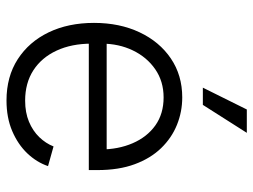

<svg xmlns="http://www.w3.org/2000/svg" viewBox="-118 -680 809 614"><g transform="rotate(90 287.0 -372.5)"><path d="M300.8 11.7Q224.6 11.7 168.9 -24.2Q113.3 -60.1 83 -123Q52.7 -186 52.7 -268.1Q52.7 -350.1 82.8 -413.8Q112.8 -477.5 166.5 -513.9Q220.2 -550.3 291 -550.3Q336.9 -550.3 378.7 -533.4Q420.4 -516.6 453.1 -482.9Q485.8 -449.2 504.6 -398.4Q523.4 -347.7 523.4 -279.3V-251.5H95.2V-308.6H487.8L457.5 -287.6Q457.5 -345.7 437.5 -391.8Q417.5 -438 380.4 -464.4Q343.3 -490.7 291 -490.7Q239.7 -490.7 200.9 -463.9Q162.1 -437 140.6 -392.1Q119.1 -347.2 119.1 -293V-260.3Q119.1 -196.3 141.4 -148.4Q163.6 -100.6 204.3 -74.2Q245.1 -47.9 301.3 -47.9Q339.4 -47.9 368.7 -60.1Q397.9 -72.3 418 -93Q438 -113.8 447.8 -138.7L510.7 -121.1Q498.5 -85 470 -54.9Q441.4 -24.9 398.7 -6.6Q356 11.7 300.8 11.7ZM259.8 -616.2 329.6 -756.8H404.3L314.9 -616.2Z"/></g></svg>

Font: Inter 16pt Light
Style: Regular
Weight: 300
Version: Version 4.001;git-66647c0bb